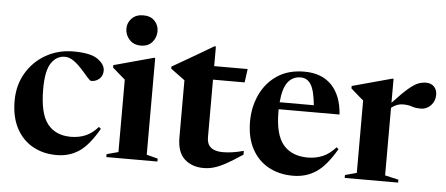

<svg xmlns="http://www.w3.org/2000/svg" viewBox="-50 -855 2284 983"><g transform="rotate(5 1091.5 -364.0)"><path d="M310 -524Q398 -524 435 -497.5Q472 -471 472 -439.5Q472 -413 454.5 -397.2Q437 -381.5 412.5 -381.5Q406.5 -381.5 392.2 -398.2Q378 -415 358 -437.2Q338 -459.5 315 -476.2Q292 -493 268.5 -493Q225.5 -493 198.5 -453.2Q171.5 -413.5 171.5 -319Q171.5 -193.5 213.2 -140.5Q255 -87.5 333.5 -87.5Q374.5 -87.5 408.5 -101.8Q442.5 -116 473 -150.5L483.5 -141.5Q434 -55 384 -21.5Q334 12 269 12Q199.5 12 145.8 -18.2Q92 -48.5 61.5 -106.2Q31 -164 31 -246.5Q31 -326.5 68 -389.2Q105 -452 168.2 -488Q231.5 -524 310 -524Z M650 -584Q612.5 -584 590.8 -608.2Q569 -632.5 569 -664.5Q569 -695 590.8 -717.2Q612.5 -739.5 650 -739.5Q687.5 -739.5 708.2 -717.2Q729 -695 729 -664.5Q729 -632.5 708.2 -608.2Q687.5 -584 650 -584ZM729 -527.5V-30L786.5 -15V0H524V-15L583.5 -31V-403Q575 -410.5 558.2 -424.8Q541.5 -439 518.5 -459.5V-472L722.5 -527.5Z M1033.5 -145.5Q1033.5 -77 1116 -77Q1138.5 -77 1163.5 -80.5Q1188.5 -84 1222.5 -93V-73.5Q1171.5 -39.5 1137.5 -21Q1103.5 -2.5 1077.2 5Q1051 12.5 1024 12.5Q964.5 12.5 926.2 -22.2Q888 -57 888 -133V-426.5L815.5 -480V-490.5Q822.5 -494.5 844.2 -507Q866 -519.5 896.5 -537.2Q927 -555 961 -574.8Q995 -594.5 1025.5 -613H1033.5V-512H1205.5L1196 -442.5H1033.5Z M1496.5 -524Q1586 -524 1636.8 -471.2Q1687.5 -418.5 1694.5 -321H1381.5Q1381.5 -315.5 1381.5 -309.5Q1381.5 -190.5 1425 -139Q1468.5 -87.5 1551.5 -87.5Q1592.5 -87.5 1627.8 -102.5Q1663 -117.5 1694 -152.5L1704.5 -144Q1654 -56.5 1602.2 -22.2Q1550.5 12 1484 12Q1412.5 12 1357.8 -18Q1303 -48 1272 -105.8Q1241 -163.5 1241 -246Q1241 -320.5 1270.5 -384Q1300 -447.5 1356.8 -485.8Q1413.5 -524 1496.5 -524ZM1480 -493Q1439 -493 1414.2 -461Q1389.5 -429 1383.5 -357H1559Q1552 -432 1533 -462.5Q1514 -493 1480 -493Z M2122 -522Q2148 -522 2163.2 -506.2Q2178.5 -490.5 2178.5 -464.5Q2178.5 -432 2157.2 -409.8Q2136 -387.5 2105.5 -387.5Q2078.5 -387.5 2059.8 -394.2Q2041 -401 2014 -401Q1982 -401 1954 -378.5V-31L2023.5 -15V0H1749V-15L1808.5 -31V-403Q1798.5 -412 1784.8 -423.2Q1771 -434.5 1743.5 -459.5V-472L1947.5 -527.5H1954V-404Q2003 -457 2032.5 -482Q2062 -507 2082 -514.5Q2102 -522 2122 -522Z"/></g></svg>

Font: Newsreader Display SemiBold
Style: Regular
Weight: 600
Designer: Hugues Gentile
Foundry: Production Type
Version: Version 1.001